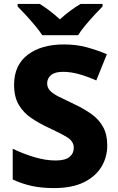

<svg xmlns="http://www.w3.org/2000/svg" viewBox="-20 -951 604 981"><path d="M528 -208Q528 -147 497.5 -97.5Q467 -48 407 -19Q347 10 256 10Q192 10 142 -1Q92 -12 45 -34V-191Q99 -165 156 -148Q213 -131 264 -131Q313 -131 335 -149Q357 -167 357 -196Q357 -229 322.5 -250Q288 -271 223 -301Q180 -321 140.5 -347.5Q101 -374 76.5 -414.5Q52 -455 52 -518Q52 -618 121.5 -671Q191 -724 307 -724Q370 -724 423 -709.5Q476 -695 526 -674L472 -540Q424 -561 382.5 -572.5Q341 -584 302 -584Q261 -584 241 -567.5Q221 -551 221 -525Q221 -504 235 -488.5Q249 -473 279.5 -457.5Q310 -442 359 -419Q412 -394 449.5 -366.5Q487 -339 507.5 -301Q528 -263 528 -208ZM196 -771Q181 -794 158.5 -821Q136 -848 112.5 -873.5Q89 -899 70 -918V-931H183Q209 -915 234.5 -895.5Q260 -876 286 -852Q312 -876 339 -896Q366 -916 392 -931H504V-918Q486 -900 462.5 -874.5Q439 -849 416 -821.5Q393 -794 379 -771Z"/></svg>

Font: Noto Kufi Arabic ExtraBold
Style: Regular
Weight: 800
Designer: Monotype Design Team, David Williams, Khaled Hosny
Foundry: Google LLC
Version: Version 2.109; ttfautohint (v1.8.4.7-5d5b)